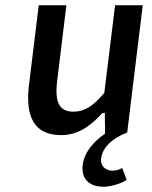

<svg xmlns="http://www.w3.org/2000/svg" viewBox="-20 -501 576 729"><path d="M212 12C274 12 321 -20 367 -70L369 -72H378L379 6L377 8C341 33 301 72 294 125C287 180 321 208 373 208C398 208 437 198 461 182L444 137C433 143 420 147 407 147C383 147 360 131 364 100C369 63 399 27 463 2L522 -481H417L376 -148L375 -147C334 -99 302 -77 259 -77C206 -77 187 -111 197 -193L232 -481H127L90 -178C75 -55 112 12 212 12Z"/></svg>

Font: Falling Sky
Style: LightObl
Weight: 400
Designer: Paul D. Hunt
Foundry: Adobe Systems Incorporated
Version: Version 1.02